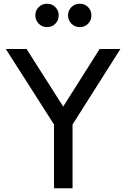

<svg xmlns="http://www.w3.org/2000/svg" viewBox="-20 -1007 675 1027"><path d="M269 -341 11 -745H122L318 -437L513 -745H624L368 -341V0H269ZM169 -925Q169 -951 187 -969Q205 -987 232 -987Q258 -987 276 -969Q294 -951 294 -925Q294 -898 276 -880Q258 -862 232 -862Q205 -862 187 -880.5Q169 -899 169 -925ZM407 -987Q433 -987 451 -969Q469 -951 469 -925Q469 -898 451 -880Q433 -862 407 -862Q380 -862 362 -880.5Q344 -899 344 -925Q344 -951 362 -969Q380 -987 407 -987Z"/></svg>

Font: Eudoxus Sans Medium
Style: Regular
Weight: 500
Designer: Stijn de Vries
Foundry: tokotype
Version: Version 2.005